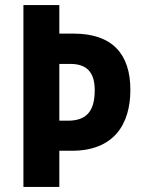

<svg xmlns="http://www.w3.org/2000/svg" viewBox="-20 -734 561 754"><path d="M492 -381C492 -522 421 -602 269 -602H213V-714H72V0H213V-142H263C427 -142 492 -246 492 -381ZM246 -260H213V-483H256C321 -483 352 -450 352 -380C352 -295 318 -260 246 -260Z"/></svg>

Font: Noto Sans Ethiopic Condensed
Style: Bold
Weight: 700
Width: 3
Designer: Monotype Design Team
Foundry: Monotype Imaging Inc.
Version: Version 2.102